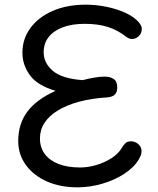

<svg xmlns="http://www.w3.org/2000/svg" viewBox="-20 -790 676 822"><path d="M312 12Q237 12 180 -13.5Q123 -39 90.5 -84Q58 -129 58 -186Q58 -260 97.5 -312.5Q137 -365 218 -401Q140 -424 108 -468Q76 -512 76 -564Q76 -624 110.5 -670.5Q145 -717 206 -743.5Q267 -770 347 -770Q391 -770 435.5 -761Q480 -752 517 -735Q554 -718 575 -694Q580 -687 583.5 -681Q587 -675 587 -667Q587 -648 574.5 -635.5Q562 -623 544 -623Q534 -623 521 -632Q483 -662 440.5 -675Q398 -688 343 -688Q288 -688 248.5 -673Q209 -658 188 -631Q167 -604 167 -566Q167 -520 206.5 -486.5Q246 -453 334 -447Q357 -453 382 -457.5Q407 -462 428 -462Q451 -462 466.5 -452Q482 -442 482 -415Q482 -396 472 -385.5Q462 -375 439 -373Q372 -369 318.5 -354.5Q265 -340 227.5 -317Q190 -294 170.5 -264Q151 -234 151 -197Q151 -159 171.5 -131Q192 -103 230.5 -88Q269 -73 323 -73Q357 -73 392.5 -83.5Q428 -94 457.5 -113Q487 -132 501 -156Q509 -170 517.5 -177.5Q526 -185 540 -185Q552 -185 562.5 -179.5Q573 -174 579.5 -164.5Q586 -155 586 -143Q586 -133 583 -125.5Q580 -118 575 -109Q555 -74 513 -46.5Q471 -19 418 -3.5Q365 12 312 12Z"/></svg>

Font: Playpen Sans
Style: Regular
Weight: 400
Designer: Laura Meseguer, Veronika Burian, José Scaglione, Kostas Bartsokas, Vera Evstafieva, Tom Grace, Yorlmar Campos
Foundry: TypeTogether
Version: Version 2.000